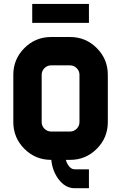

<svg xmlns="http://www.w3.org/2000/svg" viewBox="-20 -826 626 992"><path d="M341.8 -488.3H244.1Q224.1 -488.3 209.7 -473.9Q195.3 -459.5 195.3 -439.5V-195.3Q195.3 -175.3 209.7 -160.9Q224.1 -146.5 244.1 -146.5H341.8Q361.8 -146.5 376.2 -160.9Q390.6 -175.3 390.6 -195.3V-439.5Q390.6 -459.5 376.2 -473.9Q361.8 -488.3 341.8 -488.3ZM245.1 0H244.1Q163.1 0 106 -57.1Q48.8 -114.3 48.8 -195.3V-439.5Q48.8 -520.5 106 -577.6Q163.1 -634.8 244.1 -634.8H341.8Q422.9 -634.8 480 -577.6Q537.1 -520.5 537.1 -439.5V-195.3Q537.1 -114.3 480 -57.1Q422.9 0 341.8 0H320.3Q323.7 14.6 332 26.9Q346.2 48.8 366.2 48.8H439.5V146.5H366.2Q315.4 146.5 279.8 96.2Q250.5 55.2 245.1 0ZM439.5 -708H146.5V-805.7H439.5Z"/></svg>

Font: Audex
Style: Regular
Weight: 400
Designer: GGBotNet
Foundry: GGBotNet
Version: 1.00